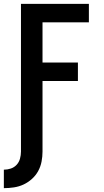

<svg xmlns="http://www.w3.org/2000/svg" viewBox="-21 -755 541 998"><path d="M-1 223V127Q18 127 35.5 121Q53 115 65.5 101.5Q78 88 83 69.5Q88 51 88 33V-735H441V-639H200V-430H384V-334H200V33Q200 59 195 85Q190 111 177.5 134Q165 157 145 175Q125 193 101.5 204Q78 215 51.5 219Q25 223 -1 223Z"/></svg>

Font: Iosevka Term
Style: Bold
Weight: 700
Monospace: yes
Designer: Belleve Invis
Foundry: Belleve Invis
Version: Version 30.0.1